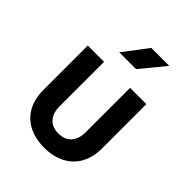

<svg xmlns="http://www.w3.org/2000/svg" viewBox="-221 -909 1043 1043"><g transform="rotate(45 300.0 -387.5)"><path d="M222 -645H351L466 -785H328ZM300 10C438 10 525 -73 525 -208V-550H400V-209C400 -139 362 -99 300 -99C237 -99 200 -139 200 -209V-550H75V-208C75 -73 160 10 300 10Z"/></g></svg>

Font: JetBrains Mono
Style: Bold
Weight: 558
Monospace: yes
Designer: Philipp Nurullin, Konstantin Bulenkov
Foundry: JetBrains
Version: Version 2.305